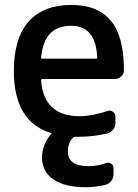

<svg xmlns="http://www.w3.org/2000/svg" viewBox="-20 -576 568 792"><path d="M149.4 -337.9Q149.4 -334 154.3 -334H377Q380.9 -334 380.9 -338.9Q376 -468.8 274.4 -469.7Q217.8 -469.7 186.5 -437.5Q156.2 -405.3 149.4 -337.9ZM335 196.3Q247.1 196.3 200.2 164.1Q153.3 131.8 153.3 73.2Q153.3 20.5 191.4 -23.4Q194.3 -26.4 190.4 -27.3Q37.1 -74.2 37.1 -283.2Q37.1 -418 98.1 -486.8Q159.2 -555.7 274.4 -555.7Q383.8 -555.7 437.5 -490.2Q491.2 -424.8 491.2 -288.1Q491.2 -286.1 491.2 -284.2Q490.2 -269.5 479 -259.8Q467.8 -250 453.1 -250H154.3Q149.4 -250 149.4 -245.1Q160.2 -96.7 308.6 -96.7Q360.4 -96.7 423.8 -118.2Q435.5 -122.1 445.8 -114.7Q456.1 -107.4 456.1 -95.7V-68.4Q456.1 -53.7 446.8 -41.5Q437.5 -29.3 422.9 -25.4Q359.4 -11.7 304.7 -11.7Q301.8 -11.7 298.8 -11.7H289.1Q284.2 -11.7 281.2 -8.8Q259.8 14.6 259.8 47.9Q259.8 109.4 343.8 109.4Q345.7 109.4 346.7 109.4Q381.8 109.4 417 96.7Q427.7 92.8 438 98.6Q448.2 104.5 448.2 117.2V142.6Q448.2 158.2 439 170.4Q429.7 182.6 415 186.5Q374 196.3 335 196.3Z"/></svg>

Font: Gen Jyuu GothicL Medium
Style: Regular
Weight: 500
Designer: [Source Han Sans]
Ryoko NISHIZUKA  (kana & ideographs); Paul D. Hunt (Latin, Greek & Cyrillic); Wenlong ZHANG  (bopomofo
Version: Version 1.002.20150607